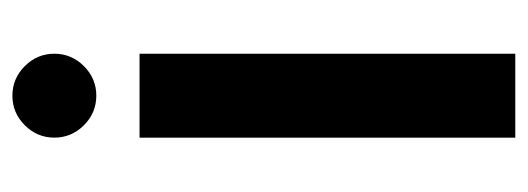

<svg xmlns="http://www.w3.org/2000/svg" viewBox="-284 -546 831 302"><g transform="rotate(-90 131.0 -395.5)"><path d="M65 0V-591H197V0ZM65 -725Q65 -752 84.5 -771.5Q104 -791 131 -791Q158 -791 177.5 -771.5Q197 -752 197 -725Q197 -698 177.5 -678.5Q158 -659 131 -659Q104 -659 84.5 -678.5Q65 -698 65 -725Z"/></g></svg>

Font: PostBus
Style: Regular
Weight: 400
Designer: Peter Wiegel
Version: Version 1.001